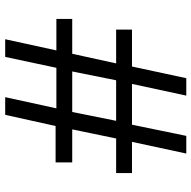

<svg xmlns="http://www.w3.org/2000/svg" viewBox="-19 -718 737 739"><g transform="rotate(-90 349.5 -348.5)"><path d="M128 0 173 -209H53V-270H186L221 -439H94V-503H234L277 -697H345L302 -500H458L500 -697H568L525 -500H646V-439H512L475 -270H605V-209H463L418 0H351L396 -209H239L196 0ZM254 -270H410L444 -439H288Z"/></g></svg>

Font: Hanken Grotesk
Style: Regular
Weight: 400
Designer: Alfredo Marco Pradil
Foundry: Hanken Design Co.
Version: Version 3.013